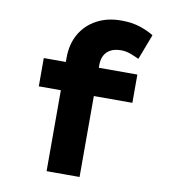

<svg xmlns="http://www.w3.org/2000/svg" viewBox="-83 -812 775 883"><g transform="rotate(10 304.5 -371.0)"><path d="M194 0V-530Q194 -593 221 -640.5Q248 -688 297.5 -715Q347 -742 412 -742Q464 -742 502 -729Q540 -716 565 -700L520 -582Q503 -590 481 -598.5Q459 -607 436 -607Q406 -607 386.5 -596.5Q367 -586 357.5 -567.5Q348 -549 348 -525V0H271Q248 0 228.5 0Q209 0 194 0ZM91 -378V-510H528V-378Z"/></g></svg>

Font: Lexend Mega
Style: Bold
Weight: 700
Version: Version 1.007